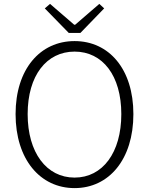

<svg xmlns="http://www.w3.org/2000/svg" viewBox="-20 -953 766 986"><path d="M363 13C540 13 665 -135 665 -367C665 -598 540 -742 363 -742C186 -742 60 -598 60 -367C60 -135 186 13 363 13ZM363 -41C219 -41 122 -169 122 -367C122 -565 219 -688 363 -688C507 -688 603 -565 603 -367C603 -169 507 -41 363 -41ZM333 -784H393L515 -910L490 -933L366 -826H361L237 -933L210 -910Z"/></svg>

Font: Noto Sans CJK SC Light
Style: Regular
Weight: 300
Designer: Ryoko NISHIZUKA 西塚涼子 (kana, bopomofo & ideographs); Paul D. Hunt (Latin, Greek & Cyrillic); Sandoll Communications 산돌커뮤니
Foundry: Adobe
Version: Version 2.004;hotconv 1.0.118;makeotfexe 2.5.65603